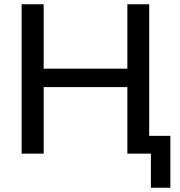

<svg xmlns="http://www.w3.org/2000/svg" viewBox="-20 -725 848 906"><path d="M82 0V-705H186V-401H581V-705H684V-84H784V161H692V0H581V-314H186V0Z"/></svg>

Font: Nunito Sans SemiBold
Style: Regular
Weight: 600
Designer: Vernon Adams
Foundry: Vernon Adams
Version: Version 3.101; ttfautohint (v1.8.4.7-5d5b);gftools[0.9.27]